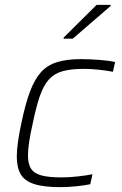

<svg xmlns="http://www.w3.org/2000/svg" viewBox="-20 -761 501 789"><path d="M227 8Q159 8 119.5 -5Q80 -18 64.5 -46Q49 -74 49 -118Q49 -144 54 -179Q59 -214 68 -256Q84 -333 103 -384Q122 -435 148 -464Q174 -493 214 -505.5Q254 -518 312 -518Q348 -518 387.5 -515Q427 -512 453 -506L444 -466Q420 -471 386.5 -474.5Q353 -478 325 -478Q272 -478 237.5 -468.5Q203 -459 181 -434.5Q159 -410 144 -367Q129 -324 115 -256Q105 -212 100 -179.5Q95 -147 95 -123Q95 -86 108.5 -66.5Q122 -47 152.5 -39.5Q183 -32 232 -32Q264 -32 300 -36Q336 -40 360 -45L351 -4Q328 1 293.5 4.5Q259 8 227 8ZM241 -602 242 -607 377 -741H435L434 -736L279 -602Z"/></svg>

Font: Saira Thin ExtraLight
Style: Italic
Weight: 250
Italic angle: -12°
Version: Version 1.101